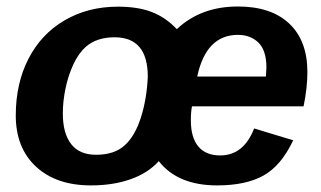

<svg xmlns="http://www.w3.org/2000/svg" viewBox="-20 -558 984 588"><path d="M567.9 -232.4Q564.5 -215.3 564.5 -189Q564.5 -137.2 587.2 -109.6Q609.9 -82 654.3 -82Q726.1 -82 758.3 -164.6L877.9 -128.4Q841.3 -50.8 787.1 -20.5Q732.9 9.8 645 9.8Q524.4 9.8 466.3 -64.5Q433.1 -27.8 379.6 -9Q326.2 9.8 258.8 9.8Q152.3 9.8 90.3 -47.6Q28.3 -105 28.3 -204.6Q28.3 -302.7 67.4 -378.4Q106.4 -454.1 178 -495.8Q249.5 -537.6 341.3 -537.6Q402.3 -537.6 444.8 -521.2Q487.3 -504.9 521.5 -468.8Q595.2 -538.1 708.5 -538.1Q810.5 -538.1 866 -485.6Q921.4 -433.1 921.4 -337.4Q921.4 -289.1 909.7 -232.4ZM584 -323.7H794.4L795.9 -351.1Q795.9 -403.3 771.7 -427.2Q747.6 -451.2 708.5 -451.2Q611.3 -451.2 584 -323.7ZM432.6 -323.2Q432.6 -443.8 331.1 -443.8Q275.9 -443.8 242.7 -414.6Q220.7 -395 204.8 -361.1Q189 -327.1 180.7 -287.4Q172.4 -247.6 172.4 -210.4Q172.4 -149.9 197.8 -116.9Q223.1 -84 274.4 -84Q330.1 -84 361.8 -112.8Q393.6 -141.6 411.6 -198.5Q429.7 -255.4 432.6 -323.2Z"/></svg>

Font: Arimo
Style: Bold Italic
Weight: 700
Italic angle: -12°
Designer: Steve Matteson
Foundry: Monotype Imaging Inc.
Version: Version 1.33